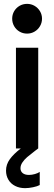

<svg xmlns="http://www.w3.org/2000/svg" viewBox="-20 -768 280 993"><path d="M62.5 -521H177.7V0H177.2L161.1 12.2Q134.8 32.2 120.1 44.9Q105.5 57.6 95.7 72.3Q85.9 86.9 85.9 102.1Q85.9 118.2 97.4 127.4Q108.9 136.7 129.9 136.7Q144.5 136.7 160.6 132.1Q176.8 127.4 185.5 121.1V189Q173.3 195.8 150.9 200.4Q128.4 205.1 109.9 205.1Q81.1 205.1 58.6 193.8Q36.1 182.6 23.7 161.9Q11.2 141.1 11.2 114.3Q11.2 82.5 30.8 55.4Q50.3 28.3 87.4 0H62.5ZM43 -671.4Q43 -692.4 53.2 -710Q63.5 -727.5 81.1 -737.8Q98.6 -748 120.1 -748Q141.1 -748 158.7 -737.8Q176.3 -727.5 186.8 -710Q197.3 -692.4 197.3 -671.4Q197.3 -650.4 186.8 -632.6Q176.3 -614.7 158.7 -604.5Q141.1 -594.2 120.1 -594.2Q98.6 -594.2 81.1 -604.5Q63.5 -614.7 53.2 -632.6Q43 -650.4 43 -671.4Z"/></svg>

Font: Reddit Sans SemiBold
Style: Regular
Weight: 600
Designer: Stephen Hutchings
Foundry: Reddit
Version: Version 1.013